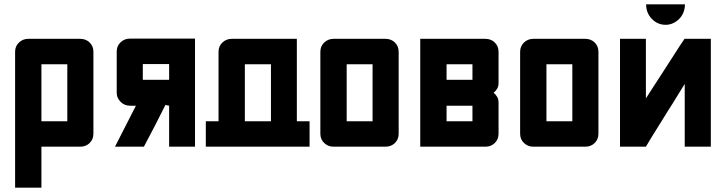

<svg xmlns="http://www.w3.org/2000/svg" viewBox="-20 -680 3365 890"><path d="M50 -440Q50 -466 68 -483Q86 -500 111 -500H352Q378 -500 395.5 -483Q413 -466 413 -440V-60Q413 -34 395.5 -17Q378 0 352 0H172V190H50ZM172 -118H292V-382H172Z M884 0H764V-190Q761 -191 756 -191.5Q751 -192 748 -193V-196Q725 -149 698.5 -98Q672 -47 647 0H513L610 -190H582Q557 -190 539 -208Q521 -226 521 -250V-441Q521 -467 539 -484Q557 -501 582 -501H884ZM764 -383H642V-310H764Z M934 -118H993V-440Q993 -466 1011 -483Q1029 -500 1054 -500H1356V-118H1415V0H934ZM1236 -382H1115V-118H1236Z M1526 0Q1501 0 1483 -17Q1465 -34 1465 -60V-440Q1465 -466 1483 -483Q1501 -500 1526 -500H1767Q1793 -500 1810.5 -483Q1828 -466 1828 -440V-60Q1828 -34 1810.5 -17Q1793 0 1767 0ZM1587 -118H1707V-382H1587Z M1928 -500H2230Q2256 -500 2273.5 -483Q2291 -466 2291 -440V-296Q2291 -280 2284.5 -269Q2278 -258 2268 -250Q2278 -242 2284.5 -231Q2291 -220 2291 -204V-60Q2291 -34 2273.5 -17Q2256 0 2230 0H1928ZM2050 -310H2170V-382H2050ZM2050 -118H2170V-190H2050Z M2452 0Q2427 0 2409 -17Q2391 -34 2391 -60V-440Q2391 -466 2409 -483Q2427 -500 2452 -500H2693Q2719 -500 2736.5 -483Q2754 -466 2754 -440V-60Q2754 -34 2736.5 -17Q2719 0 2693 0ZM2513 -118H2633V-382H2513Z M2854 -500H2974V-224Q3006 -274 3041 -327.5Q3076 -381 3109 -433Q3119 -449 3130.5 -466.5Q3142 -484 3153 -500H3275V0H3154V-291Q3136 -263 3116.5 -230.5Q3097 -198 3078 -169Q3052 -126 3025 -83.5Q2998 -41 2974 0H2854ZM3155 -660Q3155 -640 3148 -622.5Q3141 -605 3128.5 -592.5Q3116 -580 3100 -572.5Q3084 -565 3066 -565Q3028 -565 3001.5 -592.5Q2975 -620 2975 -660Z"/></svg>

Font: Tschichold
Style: Bold
Weight: 700
Designer: Peter Wiegel
Foundry: Peter Wiegel
Version: Version 1.000; ttfautohint (v1.3)